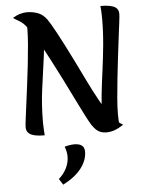

<svg xmlns="http://www.w3.org/2000/svg" viewBox="-70 -857 960 1248"><g transform="rotate(-5 410.5 -233.5)"><path d="M80 -58Q80 -71 85 -110Q90 -149 97.5 -206.5Q105 -264 113.5 -330Q122 -396 129.5 -463.5Q137 -531 142 -591.5Q147 -652 147 -695Q147 -733 143.5 -757Q140 -781 133 -796Q184 -783 208.5 -762.5Q233 -742 240.5 -715.5Q248 -689 248 -657Q248 -576 235 -485Q222 -394 208.5 -292.5Q195 -191 195 -78Q195 -57 196.5 -36Q198 -15 199 5Q161 5 137.5 0Q114 -5 101.5 -14Q89 -23 84.5 -34Q80 -45 80 -58ZM590 -45Q586 -58 584.5 -70Q583 -82 583 -97Q583 -158 591 -230.5Q599 -303 610 -383.5Q621 -464 629 -549Q637 -634 637 -720Q637 -740 636 -761Q635 -782 633 -801Q671 -801 694.5 -796Q718 -791 730 -782.5Q742 -774 746.5 -763Q751 -752 751 -740Q751 -727 746 -686.5Q741 -646 733.5 -587.5Q726 -529 718 -461Q710 -393 702.5 -324.5Q695 -256 690 -195Q685 -134 685 -90Q685 -70 686 -50.5Q687 -31 690 -14ZM506 -38Q494 -57 470.5 -102.5Q447 -148 416.5 -210.5Q386 -273 351 -343Q316 -413 280 -481.5Q244 -550 210.5 -608Q177 -666 148 -703Q125 -734 99.5 -748.5Q74 -763 60 -773Q86 -789 109.5 -795.5Q133 -802 152 -802Q190 -802 224 -789.5Q258 -777 283 -742Q301 -717 339.5 -645.5Q378 -574 434 -461Q467 -394 500.5 -325Q534 -256 568 -194.5Q602 -133 638 -87Q674 -41 713 -19Q679 3 653 12Q627 21 601 21Q580 21 563.5 15Q547 9 533.5 -4Q520 -17 506 -38ZM322 90Q335 86 353 83Q371 80 387 80Q403 80 417.5 84.5Q432 89 441.5 100.5Q451 112 451 134Q451 189 411 241.5Q371 294 291 335L266 296Q300 266 317.5 229.5Q335 193 335 155Q335 139 331.5 122.5Q328 106 322 90Z"/></g></svg>

Font: Merienda
Style: Bold
Weight: 700
Designer: Eduardo Rodriguez Tunni
Foundry: Eduardo Rodriguez Tunni
Version: Version 2.001